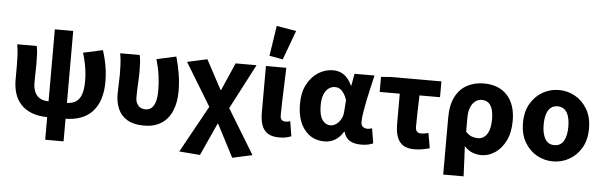

<svg xmlns="http://www.w3.org/2000/svg" viewBox="-56 -999 4382 1394"><g transform="rotate(5 2134.5 -302.0)"><path d="M317.2 12Q243.4 12 193.2 -7.9Q142.9 -27.7 112.3 -62.4Q81.6 -97.1 68.3 -141.9Q54.9 -186.7 54.9 -237.4V-343.5Q54.9 -373.3 53.2 -414.3Q51.5 -455.2 44.3 -496.1H186.4Q191.9 -471.1 193.6 -439.9Q195.3 -408.6 195.3 -373.6Q195.3 -353.2 194.8 -325.7Q194.3 -298.2 193.8 -271.1Q193.3 -244 193.3 -225.2Q193.3 -193.5 204.1 -165.6Q214.8 -137.6 239.9 -120.5Q265.1 -103.3 309.3 -103.3ZM433.7 12 434.1 -103.3Q475 -103.3 502.7 -119.3Q530.4 -135.3 544.4 -172.7Q558.5 -210.1 558.5 -274Q558.5 -304.2 555.3 -335.4Q552.1 -366.6 545 -401.3Q537.9 -436 525.7 -476.7L667.7 -508.1Q679.8 -471.5 688.2 -434.1Q696.7 -396.7 701.2 -358.6Q705.8 -320.4 705.8 -281.2Q705.8 -139.4 636.8 -63.7Q567.8 12 433.7 12ZM306.9 176.7V-627.9H440.8V176.7Z M1011.8 12Q937.9 12 891.4 -14.9Q844.8 -41.8 823.2 -89.8Q801.6 -137.9 801.6 -199.6Q801.6 -235.4 803.6 -271.6Q805.6 -307.7 805.6 -343.5Q805.6 -373.3 803.9 -414.3Q802.2 -455.2 794.7 -496.1H936.7Q942.6 -471.1 944.3 -439.9Q946 -408.6 946 -373.6Q946 -342.8 943 -289.8Q940 -236.8 940 -187.4Q940 -160.9 949.7 -142.8Q959.3 -124.7 975.5 -115.7Q991.8 -106.6 1012.1 -106.6Q1038.5 -106.6 1056.6 -122.2Q1074.7 -137.8 1084.2 -170.1Q1093.6 -202.3 1093.6 -253.1Q1093.6 -301.1 1086.6 -355.5Q1079.6 -409.9 1060.8 -476.7L1202.9 -508.1Q1219.8 -448.7 1230.4 -385.5Q1241 -322.4 1241 -260.3Q1241 -176 1215 -114.7Q1189 -53.4 1137.7 -20.7Q1086.5 12 1011.8 12Z M1435.9 188.7 1284.4 176.7 1472.9 -165.3 1283.8 -476.4 1429.1 -508.1 1543.8 -294.2H1547.8L1635.9 -496.1H1788.5L1617.8 -168.6L1815.9 156.9L1670.9 188.7L1547.8 -48.3H1543.8Z M1998 12Q1943.1 12 1912.6 -8.6Q1882 -29.2 1869.4 -66.9Q1856.7 -104.7 1856.7 -155.2V-496.1H2005.3Q2003.7 -438.1 2001.1 -373.4Q1998.6 -308.7 1996.8 -249.7Q1995.1 -190.7 1995.1 -149.2Q1995.1 -125.5 2005.6 -116Q2016 -106.6 2036.3 -106.6Q2042.5 -106.6 2051.3 -108.1Q2060.2 -109.6 2067.6 -112.6L2085.1 -4.2Q2069.1 2.1 2049.3 7Q2029.6 12 1998 12ZM1974.3 -555.1 1876.1 -572.6 1909.6 -793.2 2053.1 -768.7Z M2326.3 12Q2235.9 12 2181.4 -56.6Q2126.9 -125.1 2126.9 -245.6Q2126.9 -328.1 2157.9 -386.7Q2189 -445.3 2239 -476.7Q2288.9 -508.1 2346.4 -508.1Q2374.3 -508.1 2399.4 -498.2Q2424.5 -488.2 2445.8 -466.3Q2467.2 -444.4 2483.3 -409.2H2487L2502.7 -496.1H2648.1Q2638.1 -453.2 2626.9 -405Q2615.6 -356.8 2605.9 -309.3Q2596.2 -261.9 2589.8 -221.2Q2583.5 -180.5 2583.5 -152.4Q2583.5 -127.6 2597.2 -117.1Q2610.9 -106.6 2631.5 -106.6Q2638.9 -106.6 2647.1 -108.3Q2655.4 -110 2664 -113L2681.7 -4.6Q2668.2 1.7 2646.4 6.9Q2624.7 12 2594.9 12Q2543.2 12 2511.8 -6.6Q2480.3 -25.2 2467.2 -70.3H2463.6Q2414.1 12 2326.3 12ZM2361.3 -108.3Q2383.1 -108.3 2403.1 -122.7Q2423.2 -137 2436.5 -161.4Q2449.9 -185.8 2451.4 -215.2L2457.8 -301.3Q2447.6 -330.4 2434.4 -349.8Q2421.3 -369.1 2405.2 -378.5Q2389.2 -387.8 2369.1 -387.8Q2346.4 -387.8 2325.4 -373.4Q2304.5 -359 2291 -328Q2277.5 -296.9 2277.5 -247.2Q2277.5 -175.5 2300.5 -141.9Q2323.4 -108.3 2361.3 -108.3Z M2981.2 12Q2929 12 2898.8 -8.9Q2868.5 -29.7 2855.4 -68Q2842.3 -106.3 2842.3 -157.7V-380.8H2696V-490.5L2770.2 -496.1H3135.7V-380.8H2986Q2983.4 -316.7 2982.1 -256.4Q2980.7 -196 2980.7 -151.7Q2980.7 -126.7 2991.6 -116.7Q3002.4 -106.6 3019.5 -106.6Q3032.9 -106.6 3045.6 -108.7Q3058.2 -110.8 3074.6 -114.6L3093.8 -4.6Q3070.3 1.7 3041.9 6.9Q3013.5 12 2981.2 12Z M3207.7 176.7V-237.2Q3207.7 -331.5 3238.9 -391.3Q3270.1 -451 3323.7 -479.6Q3377.2 -508.1 3444.9 -508.1Q3553.2 -508.1 3614.8 -442Q3676.4 -376 3676.4 -255.9Q3676.4 -170.8 3646.8 -110.8Q3617.1 -50.8 3570.1 -19.4Q3523 12 3470.6 12Q3439.6 12 3406.1 -0.1Q3372.7 -12.3 3346.1 -43.3Q3347.9 -5.2 3349.7 31.6Q3351.4 68.4 3353 104.3Q3354.7 140.2 3356.3 176.7ZM3436.3 -108.3Q3460.7 -108.3 3481.2 -123.4Q3501.7 -138.4 3513.8 -170.7Q3525.8 -202.9 3525.8 -254.2Q3525.8 -298.8 3516.3 -328.4Q3506.8 -358 3487.8 -372.9Q3468.8 -387.8 3439.6 -387.8Q3412.4 -387.8 3391.4 -371Q3370.4 -354.2 3358.4 -323.5Q3346.5 -292.8 3346.5 -250.6V-148.1Q3369 -123.8 3391.4 -116Q3413.8 -108.3 3436.3 -108.3Z M3992.5 12Q3929.4 12 3874.6 -18.6Q3819.9 -49.3 3785.9 -107.4Q3751.9 -165.4 3751.9 -247.9Q3751.9 -330.5 3785.9 -388.6Q3819.9 -446.7 3874.6 -477.4Q3929.4 -508.1 3992.5 -508.1Q4055.6 -508.1 4110.3 -477.4Q4165.1 -446.7 4199.1 -388.6Q4233.1 -330.5 4233.1 -247.9Q4233.1 -165.4 4199.1 -107.4Q4165.1 -49.3 4110.3 -18.6Q4055.6 12 3992.5 12ZM3992.5 -106.6Q4038.7 -106.6 4060.6 -145Q4082.4 -183.3 4082.4 -247.9Q4082.4 -291 4072.9 -323Q4063.3 -354.9 4043.3 -372.2Q4023.2 -389.5 3992.5 -389.5Q3961.7 -389.5 3941.7 -372.2Q3921.6 -354.9 3912.1 -323Q3902.5 -291 3902.5 -247.9Q3902.5 -183.3 3924.5 -145Q3946.4 -106.6 3992.5 -106.6Z"/></g></svg>

Font: Source Sans 3 Variable
Style: Regular
Weight: 200
Designer: Paul D. Hunt
Foundry: Adobe Systems Incorporated
Version: Version 3.026